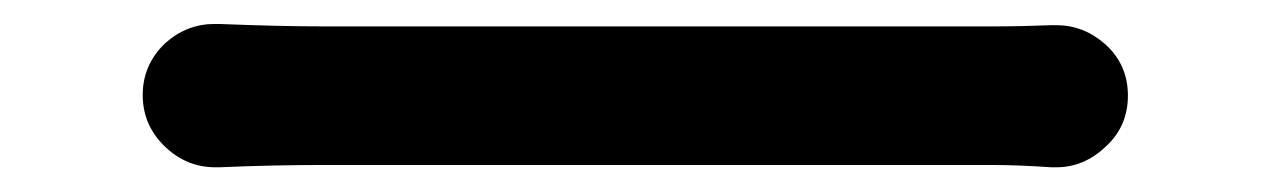

<svg xmlns="http://www.w3.org/2000/svg" viewBox="-20 -462 1040 157"><path d="M159.2 -325.2Q157.2 -325.2 156.2 -325.2Q132.8 -325.2 115.2 -341.8Q96.7 -359.4 96.7 -384.3Q96.7 -409.2 115.2 -426.8Q132.8 -442.4 155.3 -442.4Q157.2 -442.4 159.2 -442.4Q209 -440.4 246.1 -440.4H790Q814.5 -440.4 839.8 -441.4Q841.8 -441.4 843.8 -441.4Q866.2 -441.4 883.8 -425.8Q902.3 -409.2 902.3 -383.8Q902.3 -358.4 883.8 -341.8Q866.2 -325.2 843.8 -325.2Q841.8 -325.2 839.8 -325.2Q812.5 -327.1 790 -327.1H246.1Q202.1 -327.1 159.2 -325.2Z"/></svg>

Font: Gen Jyuu GothicX Medium
Style: Regular
Weight: 500
Designer: Ryoko NISHIZUKA (kana &amp; ideographs); Paul D. Hunt (Latin, Greek &amp; Cyrillic); Wenlong ZHANG (bopomofo); Sandoll C
Version: Version 1.058.20140828